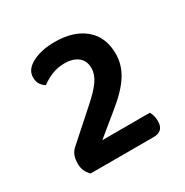

<svg xmlns="http://www.w3.org/2000/svg" viewBox="-91 -773 458 476"><g transform="rotate(-30 138.5 -534.5)"><path d="M124 -698Q178 -698 209.5 -671.5Q241 -645 241 -597Q241 -566 223.5 -538Q206 -510 166 -478L105 -428H241Q248 -416 248 -400Q248 -371 219 -371H39Q23 -385 23 -407Q23 -422 27 -431.5Q31 -441 38 -447L121 -521Q147 -544 159 -561.5Q171 -579 171 -596Q171 -618 156.5 -629Q142 -640 119 -640Q99 -640 82 -633Q65 -626 52 -616Q44 -621 39 -628.5Q34 -636 34 -649Q34 -671 60 -684.5Q86 -698 124 -698Z"/></g></svg>

Font: Baloo Da 2 Medium
Style: Regular
Weight: 500
Designer: Noopur Datye, Sulekha Rajkumar and Ek Type
Foundry: Ek Type
Version: Version 1.640;hotconv 1.0.111;makeotfexe 2.5.65597; ttfautoh